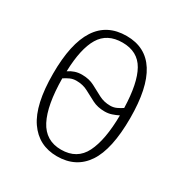

<svg xmlns="http://www.w3.org/2000/svg" viewBox="-135 -648 728 763"><g transform="rotate(30 229.0 -266.5)"><path d="M229 10Q145 10 98.5 -57.5Q52 -125 52 -267Q52 -543 231 -543Q406 -543 406 -267Q406 -124 361 -57Q316 10 229 10ZM312 -270Q327 -270 340 -276Q353 -282 365 -290Q362 -402 331 -457Q300 -512 230 -512Q160 -512 128.5 -459.5Q97 -407 94 -302Q107 -311 122 -316Q137 -321 154 -321Q187 -321 211.5 -308Q236 -295 259.5 -282.5Q283 -270 312 -270ZM230 -21Q303 -21 333.5 -82Q364 -143 365 -256Q351 -249 336 -244Q321 -239 304 -239Q272 -239 247.5 -251.5Q223 -264 200 -276.5Q177 -289 147 -289Q131 -289 118 -283Q105 -277 93 -269Q94 -146 126.5 -83.5Q159 -21 230 -21Z"/></g></svg>

Font: Noto Serif Condensed ExtraLight
Style: Regular
Weight: 200
Width: 3
Designer: Monotype Design Team
Foundry: Monotype Imaging Inc.
Version: Version 2.013; ttfautohint (v1.8.4.7-5d5b)